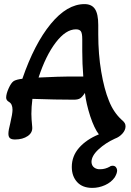

<svg xmlns="http://www.w3.org/2000/svg" viewBox="-20 -670 639 936"><path d="M330 144Q330 91 365.5 50.5Q401 10 462 -15Q440 -43 420 -103Q400 -165 394 -217Q381 -197 370.5 -190.5Q360 -184 340 -184Q252 -184 138 -188Q133 -148 133 -115Q133 -92 137 -52Q140 -24 115.5 -7Q91 10 53 10Q36 10 28.5 3.5Q21 -3 21 -18Q21 -35 30 -69Q41 -116 41 -135Q41 -163 24 -173Q10 -181 10 -194Q10 -212 22 -239Q34 -266 47 -275Q62 -283 89 -286Q148 -457 227.5 -553.5Q307 -650 392 -650Q427 -650 443 -626Q459 -602 459 -548V-503Q459 -406 473.5 -320.5Q488 -235 511 -179Q533 -123 572 -87Q584 -77 588 -70Q592 -63 592 -54Q592 -36 577 -19Q562 -2 540 6Q494 27 460 58.5Q426 90 426 120Q427 138 439.5 147Q452 156 469 155Q493 155 516 142Q520 138 529 138Q540 138 545.5 145.5Q551 153 551 161Q551 175 539 195Q522 219 492 232.5Q462 246 430 246Q382 246 356 217.5Q330 189 330 144ZM316 -297H386Q381 -359 381 -421V-479Q381 -507 374.5 -517Q368 -527 350 -527Q301 -527 252 -463Q203 -399 168 -292Q276 -297 316 -297Z"/></svg>

Font: AkayaTelivigala
Style: Regular
Weight: 400
Designer: Vaishnavi Murthy Yerkadithaya ( vaishnavimurthy@gmail.com ), Juan Luis Blanco Aristondo ( juan@blancoletters.com )
Version: Version 1.000